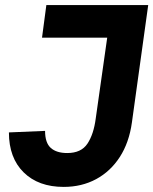

<svg xmlns="http://www.w3.org/2000/svg" viewBox="-20 -717 602 754"><path d="M230 17Q131 17 73 -40Q15 -97 15 -197L157 -203Q157 -156 179.5 -136Q202 -116 244 -116Q299 -116 323.5 -153Q348 -190 356 -252L401 -569H145L162 -697H562L498 -236Q487 -157 450.5 -100.5Q414 -44 357.5 -13.5Q301 17 230 17Z"/></svg>

Font: Hanken Grotesk ExtraBold
Style: Italic
Weight: 800
Italic angle: -8°
Designer: Alfredo Marco Pradil
Foundry: Hanken Design Co.
Version: Version 3.013